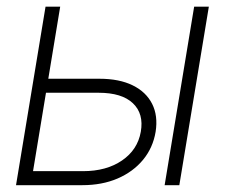

<svg xmlns="http://www.w3.org/2000/svg" viewBox="-20 -542 658 562"><path d="M111.3 -311.5H271Q329.1 -311.5 368.4 -292.2Q407.7 -272.9 425.3 -238Q442.9 -203.1 435.5 -156.2Q427.7 -109.4 398.7 -74.2Q369.6 -39.1 324.2 -19.5Q278.8 0 221.2 0H26.9L113.3 -522.5H156.2L76.7 -41H223.1Q291.5 -41 337.2 -72.3Q382.8 -103.5 392.1 -156.2Q401.4 -209 369.1 -239.7Q336.9 -270.5 268.6 -270.5H104.5ZM461.9 0 548.3 -522.5H591.3L504.9 0Z"/></svg>

Font: Inter 28pt ExtraLight
Style: Italic
Weight: 250
Italic angle: -9.3988°
Designer: Rasmus Andersson
Foundry: rsms
Version: Version 4.001;git-66647c0bb